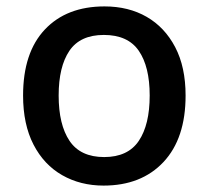

<svg xmlns="http://www.w3.org/2000/svg" viewBox="-20 -569 650 599"><path d="M559 -271Q559 -137 490 -63.5Q421 10 303 10Q231 10 174 -22.5Q117 -55 84.5 -118Q52 -181 52 -271Q52 -405 120 -477Q188 -549 306 -549Q381 -549 437.5 -516.5Q494 -484 526.5 -422Q559 -360 559 -271ZM163 -271Q163 -180 197 -129.5Q231 -79 305 -79Q379 -79 413 -129.5Q447 -180 447 -271Q447 -361 413 -410.5Q379 -460 304 -460Q230 -460 196.5 -410.5Q163 -361 163 -271Z"/></svg>

Font: Noto Sans Adlam Medium
Style: Regular
Weight: 500
Version: Version 3.001